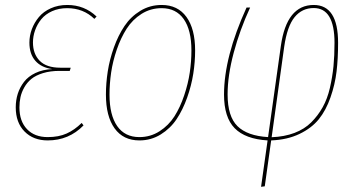

<svg xmlns="http://www.w3.org/2000/svg" viewBox="-20 -548 1419 762"><path d="M169.4 9.3Q112.3 9.3 77.4 -26.1Q42.5 -61.5 42.5 -122.1Q42.5 -150.4 50.5 -175.8Q58.6 -201.2 75.2 -222.9Q91.8 -244.6 120.6 -258.3Q149.4 -272 187.5 -273.9Q144 -279.8 120.4 -306.6Q96.7 -333.5 96.7 -378.9Q96.7 -406.2 106.4 -432.4Q116.2 -458.5 134.3 -480.2Q152.3 -502 181.6 -515.1Q210.9 -528.3 247.1 -528.3Q314.9 -528.3 363.3 -482.4L354.5 -473.1Q310.5 -515.6 246.6 -515.6Q213.4 -515.6 186.8 -503.7Q160.2 -491.7 144 -471.9Q127.9 -452.1 119.4 -428.2Q110.8 -404.3 110.8 -379.4Q110.8 -334 137.7 -306.6Q164.6 -279.3 219.2 -279.3H260.7L256.8 -266.6H215.8Q179.2 -266.6 150.6 -257.8Q122.1 -249 104.7 -234.9Q87.4 -220.7 76.4 -201.2Q65.4 -181.6 61.3 -162.4Q57.1 -143.1 57.1 -121.6Q57.1 -66.9 87.2 -35.4Q117.2 -3.9 169.4 -3.9Q212.9 -3.9 244.4 -18.1Q275.9 -32.2 304.2 -60.1L311.5 -50.3Q253.4 9.3 169.4 9.3Z M533.2 9.3Q469.2 9.3 434.8 -38.6Q400.4 -86.4 400.4 -172.4Q400.4 -217.8 407.7 -264.9Q415 -312 432.1 -359.9Q449.2 -407.7 474.1 -444.8Q499 -481.9 537.1 -505.1Q575.2 -528.3 621.6 -528.3Q685.5 -528.3 720 -480.7Q754.4 -433.1 754.4 -347.7Q754.4 -302.7 747.1 -255.6Q739.7 -208.5 722.7 -160.4Q705.6 -112.3 680.9 -75.2Q656.2 -38.1 617.9 -14.4Q579.6 9.3 533.2 9.3ZM533.2 -3.9Q577.1 -3.9 613.3 -27.1Q649.4 -50.3 672.4 -86.4Q695.3 -122.6 710.9 -169.2Q726.6 -215.8 733.2 -260.5Q739.7 -305.2 739.7 -347.7Q739.7 -428.7 709.2 -472.2Q678.7 -515.6 621.6 -515.6Q577.6 -515.6 541.7 -492.9Q505.9 -470.2 482.7 -434.1Q459.5 -397.9 443.6 -351.6Q427.7 -305.2 421.1 -260.3Q414.6 -215.3 414.6 -172.4Q414.6 -91.3 445.1 -47.6Q475.6 -3.9 533.2 -3.9Z M1225.1 -528.3Q1321.8 -528.3 1321.8 -377.9Q1321.8 -315.4 1315.7 -264.2Q1309.6 -212.9 1291.7 -161.6Q1273.9 -110.4 1245.4 -75Q1216.8 -39.6 1168.5 -16.4Q1120.1 6.8 1056.2 9.3L1030.8 191.4L1016.1 193.4L1042 9.3Q953.6 3.9 911.4 -39.1Q869.1 -82 869.1 -172.9Q869.1 -322.3 958.5 -518.1H972.7Q931.6 -429.2 907.5 -338.6Q883.3 -248 883.3 -173.3Q883.3 -85.9 922.4 -47.4Q961.4 -8.8 1043.9 -3.9L1094.7 -366.2Q1117.7 -528.3 1225.1 -528.3ZM1225.1 -516.1Q1178.7 -516.1 1149.2 -480Q1119.6 -443.8 1107.9 -362.3L1058.1 -3.4Q1108.9 -5.4 1148.7 -20.5Q1188.5 -35.6 1215.3 -62.5Q1242.2 -89.4 1260.7 -122.6Q1279.3 -155.8 1289.3 -199.2Q1299.3 -242.7 1303.5 -285.2Q1307.6 -327.6 1307.6 -377.9Q1307.6 -516.1 1225.1 -516.1Z"/></svg>

Font: Fira Sans Compressed Hair
Style: Italic
Weight: 100
Width: 3
Italic angle: -8°
Designer: Carrois Corporate & Edenspiekermann AG
Foundry: Carrois Corporate GbR & Edenspiekermann AG
Version: Version 4.203;PS 004.203;hotconv 1.0.88;makeotf.lib2.5.64775